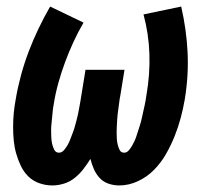

<svg xmlns="http://www.w3.org/2000/svg" viewBox="-20 -558 640 586"><path d="M140 8Q119 8 99.5 1Q80 -6 66 -20Q52 -34 43.5 -52Q35 -70 29.5 -89Q24 -108 22 -128.5Q20 -149 20 -170.5Q20 -192 22 -213Q24 -234 28 -255Q34 -291 44 -328Q54 -365 67.5 -400.5Q81 -436 97.5 -470.5Q114 -505 133 -538L235 -489Q218 -460 204 -429.5Q190 -399 178.5 -368Q167 -337 158 -304.5Q149 -272 144 -240Q142 -230 141 -219.5Q140 -209 139 -199Q138 -189 137 -179Q136 -169 136 -159Q136 -149 136.5 -139Q137 -129 139 -119.5Q141 -110 145.5 -101Q150 -92 160 -92Q169 -92 176 -100.5Q183 -109 187.5 -117.5Q192 -126 195.5 -135.5Q199 -145 202.5 -154Q206 -163 208.5 -172Q211 -181 213.5 -190.5Q216 -200 218 -209Q220 -218 221.5 -227.5Q223 -237 225 -246.5Q227 -256 228 -265L241 -345H360L347 -265Q345 -256 344 -246.5Q343 -237 341.5 -227.5Q340 -218 339 -209Q338 -200 337.5 -190.5Q337 -181 336.5 -172Q336 -163 336 -153.5Q336 -144 336.5 -135Q337 -126 339 -117.5Q341 -109 345 -100.5Q349 -92 359 -92Q367 -92 373 -99Q379 -106 383 -113Q387 -120 390.5 -127.5Q394 -135 396.5 -143Q399 -151 401.5 -158.5Q404 -166 406.5 -174Q409 -182 411 -189.5Q413 -197 414.5 -205Q416 -213 418 -221Q420 -229 421.5 -236.5Q423 -244 424.5 -252Q426 -260 427 -268Q438 -331 436 -393Q434 -455 418 -514L533 -538Q549 -469 552.5 -398.5Q556 -328 544 -255Q539 -226 531.5 -198Q524 -170 513 -142.5Q502 -115 487 -88.5Q472 -62 450.5 -40Q429 -18 401 -5Q373 8 344 8Q327 8 311 2.5Q295 -3 284 -15Q273 -27 266.5 -42Q260 -57 256 -73Q246 -57 234.5 -42Q223 -27 208 -15Q193 -3 175 2.5Q157 8 140 8Z"/></svg>

Font: Iosevka Curly Slab ExObl
Style: Bold
Weight: 700
Width: 7
Italic angle: -9°
Monospace: yes
Designer: Belleve Invis
Foundry: Belleve Invis
Version: Version 11.0.0; ttfautohint (v1.8.3)